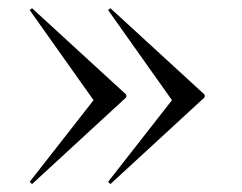

<svg xmlns="http://www.w3.org/2000/svg" viewBox="-20 -447 603 478"><path d="M59.7 11.3 54 5.6 212.9 -197.6 54 -421.8 59.7 -426.6 294.4 -211.3V-204.8ZM254.8 11.3 249.2 5.6 408.1 -197.6 249.2 -421.8 254.8 -426.6 489.5 -211.3V-204.8Z"/></svg>

Font: Playfair 144pt SemiExpanded Light
Style: Regular
Weight: 300
Width: 6
Designer: Claus Eggers Sørensen
Foundry: Claus Eggers Sørensen
Version: Version 2.203